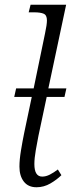

<svg xmlns="http://www.w3.org/2000/svg" viewBox="-20 -780 300 810"><path d="M134 10Q99 10 80.5 -14Q62 -38 62 -77Q62 -106 68.5 -145.5Q75 -185 82 -219L114 -371H40L48 -407H122L170 -639Q178 -676 178 -694Q178 -716 164.5 -722Q151 -728 124 -728H101L109 -760H259L184 -407H260L252 -371H177L142 -206Q137 -181 131 -146.5Q125 -112 125 -88Q125 -35 158 -35Q174 -35 190.5 -43.5Q207 -52 224 -65L239 -41Q220 -22 192.5 -6Q165 10 134 10Z"/></svg>

Font: Noto Serif SemiCondensed Light
Style: Italic
Weight: 300
Width: 4
Italic angle: -12°
Designer: Monotype Design Team
Foundry: Monotype Imaging Inc.
Version: Version 2.013; ttfautohint (v1.8.4.7-5d5b)